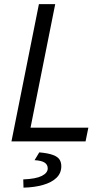

<svg xmlns="http://www.w3.org/2000/svg" viewBox="-20 -676 502 918"><path d="M34.8 0 166.1 -656.3H244L126 -65.7H402.5L389.1 0ZM92.4 221.2 91.2 181.8Q151.7 179.4 179.9 165.1Q208.2 150.8 208.2 129.2Q208.2 111.3 193.4 101.5Q178.6 91.7 145.3 89.8L167.8 52.5Q211.2 56.4 233.9 65.2Q256.6 73.9 264.8 87.1Q273.1 100.2 273.1 118.9Q273.1 151.7 250.1 174.1Q227 196.4 186.1 208.1Q145.2 219.9 92.4 221.2Z"/></svg>

Font: Source Sans Variable
Style: Italic
Weight: 200
Italic angle: -11°
Designer: Paul D. Hunt
Foundry: Adobe Systems Incorporated
Version: Version 3.006;hotconv 1.0.111;makeotfexe 2.5.65597